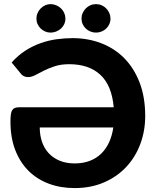

<svg xmlns="http://www.w3.org/2000/svg" viewBox="-20 -926 776 954"><path d="M32 0ZM350.5 8.5Q280.5 8.5 222 -13.5Q163.5 -35.5 121.2 -77.8Q79 -120 55.5 -181.2Q32 -242.5 32 -321Q32 -342.5 33.8 -356.5Q35.5 -370.5 40.5 -378.5Q45.5 -386.5 54 -389.8Q62.5 -393 75.5 -393H545Q535.5 -501.5 478.8 -554.2Q422 -607 324 -607Q283 -607 252.5 -597Q222 -587 198.2 -575Q174.5 -563 155.8 -553Q137 -543 119 -543Q107.5 -543 98.5 -547.5Q89.5 -552 83.5 -560L38 -615.5Q70 -651.5 107 -675Q144 -698.5 183.5 -712.2Q223 -726 263 -731.2Q303 -736.5 341 -736.5Q416.5 -736.5 482.2 -711.5Q548 -686.5 596.8 -637.5Q645.5 -588.5 673.5 -516.2Q701.5 -444 701.5 -349Q701.5 -275.5 677.2 -210.5Q653 -145.5 607.5 -96.8Q562 -48 497 -19.8Q432 8.5 350.5 8.5ZM351 -114Q392.5 -114 425.5 -126.5Q458.5 -139 482.5 -162.2Q506.5 -185.5 521.8 -218.5Q537 -251.5 543 -292.5H177.5Q177.5 -254 188.8 -221.2Q200 -188.5 222 -164.8Q244 -141 276.5 -127.5Q309 -114 351 -114ZM305 -833.5Q305 -819 299.2 -806.2Q293.5 -793.5 283.2 -784.2Q273 -775 259.5 -769.5Q246 -764 231 -764Q217 -764 204.5 -769.5Q192 -775 182.2 -784.2Q172.5 -793.5 166.8 -806.2Q161 -819 161 -833.5Q161 -848 166.8 -861.2Q172.5 -874.5 182.2 -884.2Q192 -894 204.5 -899.8Q217 -905.5 231 -905.5Q246 -905.5 259.5 -899.8Q273 -894 283.2 -884.2Q293.5 -874.5 299.2 -861.2Q305 -848 305 -833.5ZM529 -833.5Q529 -819 523.2 -806.2Q517.5 -793.5 507.8 -784.2Q498 -775 485 -769.5Q472 -764 457 -764Q442 -764 429 -769.5Q416 -775 406.2 -784.2Q396.5 -793.5 390.8 -806.2Q385 -819 385 -833.5Q385 -848 390.8 -861.2Q396.5 -874.5 406.2 -884.2Q416 -894 429 -899.8Q442 -905.5 457 -905.5Q472 -905.5 485 -899.8Q498 -894 507.8 -884.2Q517.5 -874.5 523.2 -861.2Q529 -848 529 -833.5Z"/></svg>

Font: Lato Heavy
Style: Regular
Weight: 800
Designer: Lukasz Dziedzic
Foundry: tyPoland Lukasz Dziedzic
Version: Version 2.007; 2014-02-27